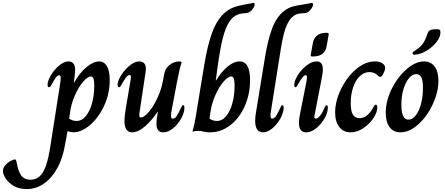

<svg xmlns="http://www.w3.org/2000/svg" viewBox="-320 -897 3048 1316"><path d="M-300 276Q-300 254 -284.5 236Q-269 218 -249 207Q-229 196 -217 196Q-213 196 -211 199Q-209 202 -207 211Q-195 280 -173.5 307.5Q-152 335 -112 335Q-74 335 -48.5 312Q-23 289 -5 238Q13 187 26 100L92 -322Q96 -347 96 -363Q96 -381 86 -381Q75 -381 63.5 -366.5Q52 -352 35 -319Q31 -311 26.5 -305Q22 -299 17 -299Q6 -299 6 -316Q6 -342 28.5 -380.5Q51 -419 85 -447.5Q119 -476 150 -476Q171 -476 183 -461.5Q195 -447 195 -418Q195 -399 186 -329H187Q225 -397 272.5 -436.5Q320 -476 360 -476Q393 -476 412.5 -444Q432 -412 432 -348Q432 -254 393.5 -171.5Q355 -89 296.5 -39.5Q238 10 182 10Q165 10 143 2L126 93Q111 185 73.5 254Q36 323 -18.5 361Q-73 399 -138 399Q-188 399 -225 377.5Q-262 356 -281 326.5Q-300 297 -300 276ZM326 -310Q326 -342 321 -357.5Q316 -373 303 -373Q281 -373 249.5 -336.5Q218 -300 193 -242.5Q168 -185 160 -126L154 -84Q177 -68 205 -68Q241 -68 268.5 -101.5Q296 -135 311 -190.5Q326 -246 326 -310Z M533 -69Q533 -99 542 -153L573 -336Q577 -356 577 -370Q577 -383 568 -383Q558 -383 546.5 -369.5Q535 -356 515 -320Q511 -312 506 -305.5Q501 -299 496 -299Q486 -299 486 -316Q486 -342 510 -380.5Q534 -419 568.5 -447.5Q603 -476 635 -476Q657 -476 668.5 -462.5Q680 -449 680 -424Q680 -418 678 -404L635 -117V-107Q635 -99 637 -95.5Q639 -92 645 -92Q668 -92 699.5 -129Q731 -166 758 -223.5Q785 -281 796 -340L806 -392Q813 -429 843 -452.5Q873 -476 909 -476Q917 -476 920.5 -474Q924 -472 924 -466Q924 -462 919 -450Q914 -438 908 -405Q899 -370 857 -144Q852 -122 852 -103Q852 -84 864 -84Q880 -84 891 -101.5Q902 -119 923 -162Q928 -176 935 -176Q944 -176 944 -159Q944 -126 922.5 -86Q901 -46 867 -18Q833 10 799 10Q752 10 752 -49Q752 -77 762 -130L760 -131Q721 -72 674 -31Q627 10 585 10Q533 10 533 -69Z M1076 5Q1058 0 1039 0Q1016 0 1001 5H999Q1012 -40 1019 -82L1081 -458Q1102 -583 1131 -665.5Q1160 -748 1206 -796Q1242 -832 1280 -846Q1318 -860 1363 -867Q1394 -872 1404 -874.5Q1414 -877 1417 -877Q1426 -877 1426 -866Q1426 -858 1418.5 -845.5Q1411 -833 1400 -821Q1389 -813 1378 -809.5Q1367 -806 1351 -806Q1323 -804 1297.5 -791.5Q1272 -779 1251 -746Q1226 -708 1207.5 -637.5Q1189 -567 1170 -427L1159 -346H1161Q1197 -405 1240 -440.5Q1283 -476 1322 -476Q1394 -476 1394 -348Q1394 -252 1357.5 -169.5Q1321 -87 1258 -38.5Q1195 10 1120 10Q1104 10 1091.5 8Q1079 6 1076 5ZM1288 -310Q1288 -342 1283 -357.5Q1278 -373 1265 -373Q1243 -373 1211.5 -336.5Q1180 -300 1155 -242.5Q1130 -185 1122 -126L1116 -84Q1139 -68 1167 -68Q1203 -68 1230.5 -101.5Q1258 -135 1273 -190.5Q1288 -246 1288 -310Z M1429 -69Q1429 -93 1433 -117L1493 -484Q1514 -619 1544.5 -700Q1575 -781 1626 -821Q1656 -844 1685.5 -852Q1715 -860 1763 -867Q1794 -872 1803.5 -874.5Q1813 -877 1816 -877Q1826 -877 1826 -866Q1826 -857 1818.5 -844.5Q1811 -832 1800 -821Q1789 -811 1778.5 -808.5Q1768 -806 1752 -806Q1708 -806 1679 -776Q1654 -751 1636.5 -701.5Q1619 -652 1605 -563L1535 -122Q1534 -115 1534 -105Q1534 -93 1537 -88.5Q1540 -84 1546 -84Q1561 -84 1574 -105Q1587 -126 1603 -162Q1605 -168 1608 -172Q1611 -176 1615 -176Q1624 -176 1624 -159Q1624 -125 1602 -85Q1580 -45 1547 -17.5Q1514 10 1483 10Q1429 10 1429 -69Z M1810 -522 1824 -601Q1830 -633 1852 -652.5Q1874 -672 1915 -672H1923Q1934 -672 1933 -661L1919 -582Q1907 -510 1827 -510H1820Q1813 -510 1811 -512.5Q1809 -515 1810 -522ZM1729 -56Q1729 -74 1734 -104L1782 -346Q1784 -364 1784 -368Q1784 -382 1775 -382Q1766 -382 1754 -367.5Q1742 -353 1723 -320Q1722 -318 1718.5 -311.5Q1715 -305 1712 -302Q1709 -299 1706 -299Q1697 -299 1697 -315Q1697 -343 1721 -381.5Q1745 -420 1781 -448Q1817 -476 1851 -476Q1893 -476 1893 -420Q1893 -404 1886 -365L1836 -107Q1834 -99 1834 -96Q1834 -84 1845 -84Q1858 -84 1874.5 -105Q1891 -126 1906 -162Q1911 -176 1918 -176Q1927 -176 1927 -159Q1927 -124 1904 -84.5Q1881 -45 1846.5 -17.5Q1812 10 1778 10Q1729 10 1729 -56Z M1977 -126Q1977 -202 2016.5 -284.5Q2056 -367 2119.5 -421.5Q2183 -476 2250 -476Q2281 -476 2300.5 -463.5Q2320 -451 2320 -430Q2320 -415 2303 -384Q2295 -370 2286 -370Q2279 -370 2274 -376Q2247 -403 2213 -403Q2176 -403 2146.5 -375Q2117 -347 2100.5 -298.5Q2084 -250 2084 -190Q2084 -136 2098.5 -111.5Q2113 -87 2145 -87Q2198 -87 2239 -161Q2244 -172 2247.5 -175.5Q2251 -179 2256 -179Q2266 -179 2266 -161Q2266 -127 2239 -86.5Q2212 -46 2169.5 -18Q2127 10 2083 10Q2034 10 2005.5 -26.5Q1977 -63 1977 -126Z M2324 -124Q2324 -205 2364.5 -287Q2405 -369 2466.5 -422.5Q2528 -476 2586 -476Q2633 -476 2659 -441Q2685 -406 2685 -343Q2685 -266 2646.5 -183Q2608 -100 2547.5 -45Q2487 10 2425 10Q2378 10 2351 -24.5Q2324 -59 2324 -124ZM2579 -295Q2579 -345 2568 -367Q2557 -389 2534 -389Q2507 -389 2483.5 -361.5Q2460 -334 2445.5 -286Q2431 -238 2431 -179Q2431 -77 2479 -77Q2507 -77 2530 -106.5Q2553 -136 2566 -186Q2579 -236 2579 -295ZM2521 -522Q2508 -522 2508 -533Q2508 -538 2511.5 -541.5Q2515 -545 2521.5 -548.5Q2528 -552 2536 -558Q2564 -577 2580 -600Q2596 -623 2612 -671Q2617 -686 2631.5 -691.5Q2646 -697 2673 -697Q2688 -697 2693.5 -692.5Q2699 -688 2699 -676Q2699 -644 2672.5 -609.5Q2646 -575 2605 -550Q2564 -525 2524 -522Z"/></svg>

Font: Charm
Style: Bold
Weight: 700
Designer: Katatrad Aksorn Co.,Ltd.
Foundry: Cadson Demak Co.,Ltd.
Version: Version 1.001